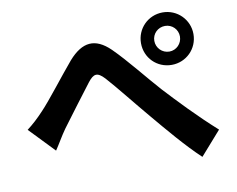

<svg xmlns="http://www.w3.org/2000/svg" viewBox="-79 -837 1158 937"><g transform="rotate(-10 500.0 -369.0)"><path d="M718 -603C718 -638 746 -666 782 -666C817 -666 845 -638 845 -603C845 -568 817 -539 782 -539C746 -539 718 -568 718 -603ZM652 -603C652 -530 709 -473 782 -473C854 -473 912 -530 912 -603C912 -675 854 -733 782 -733C709 -733 652 -675 652 -603ZM34 -283 153 -159C171 -185 193 -225 216 -257C258 -313 330 -410 369 -460C398 -497 417 -501 452 -463C499 -411 573 -317 634 -245C697 -170 779 -72 851 -5L954 -122C860 -206 776 -295 712 -364C654 -428 574 -530 507 -596C435 -666 370 -659 301 -581C240 -509 163 -407 118 -360C88 -328 64 -306 34 -283Z"/></g></svg>

Font: Source Han Sans SC Bold
Style: Regular
Weight: 700
Designer: Ryoko NISHIZUKA (kana & ideographs); Paul D. Hunt (Latin, Greek & Cyrillic); Wenlong ZHANG (bopomofo); Sandoll Communica
Foundry: Adobe Systems Incorporated
Version: Version 1.001;PS 1.001;hotconv 1.0.78;makeotf.lib2.5.61930